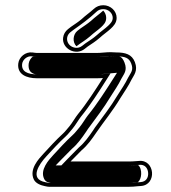

<svg xmlns="http://www.w3.org/2000/svg" viewBox="-20 -710 654 736"><path d="M252.4 -607.4 240.6 -598.3C229.9 -589.7 223.6 -578.5 221.9 -565.4C216.8 -524 269.7 -494.7 304.7 -522.7L316.1 -531.6C334.3 -544.1 344.5 -549.6 362.3 -565.1C374.9 -577 392 -588.2 404.7 -600.2C414.9 -609.8 427.1 -622.1 427.1 -641.5C427.1 -668.1 404 -690 375.8 -690C361.9 -690 349.4 -685.1 339.5 -675.8C325.6 -662.7 308.3 -651.3 292.1 -636C277.9 -624.1 268.9 -619.1 252.4 -607.4ZM403.7 -510H403.3C385.6 -510 367.9 -507 350.4 -507H121.5C116.5 -507 110.7 -508.2 104.4 -508.9C77.2 -512.3 53 -491.2 50.1 -466.9C44.9 -424.6 82.1 -410 121.5 -410H350.4C359.1 -410 365.9 -410.2 374.6 -411C346 -365.8 311.5 -312.2 278.5 -272C270.1 -261.9 255.5 -236.9 246.9 -226.8C235.7 -214.4 231.4 -207 221 -197.5C194.8 -173.6 168.9 -145 145.9 -120C128.6 -101.3 90.9 -61.3 109.7 -21.9C117 -6.7 137 0.6 151.5 3.4L161.5 5.4C163.6 5.8 165.5 6 167.5 6H474.5C485.5 6 495.9 5.3 506.3 4L520 3C582.6 -0.9 574.1 -100.3 511.8 -93L497.9 -92C490.7 -91.3 483 -91 474.5 -91H250.5C264.3 -105.4 278.6 -119.1 292.6 -133.7C316.3 -153.8 332.2 -176.9 349.7 -202.5C378.7 -244.9 413 -286.1 440.9 -333.1C456 -356.9 473.3 -382 484.3 -405C492.7 -421.4 509.9 -438.7 497 -472C485.5 -501.8 461 -509 425.5 -509C418.7 -509 411.3 -509.3 403.7 -510ZM261.4 -595.4C292.6 -617.4 322.2 -638.8 349.8 -664.9C356.9 -671.6 365.4 -675 375.8 -675C396.4 -675 412.1 -659.1 412.1 -641.5C412.1 -629.1 404.6 -620.8 394.4 -611.1C383.2 -600.5 365.9 -588.9 352.1 -576.1C334.4 -560.8 326.4 -556.8 307.3 -543.7L295.4 -534.5C287.1 -527.9 278.2 -525.9 269.2 -526.9C237.4 -530.6 225.9 -567.3 249.9 -586.5ZM403 -495C411.8 -494.3 418.2 -494 425.5 -494C459.5 -494 474.7 -488.2 483 -466.6C493.1 -440.5 481.4 -432.1 470.8 -411.7C460.3 -389.6 443.8 -365.6 428.1 -340.9C405.4 -302.7 374.6 -262.9 350.4 -229.8C345.3 -223.9 342.4 -218.4 337.4 -211C319.6 -185 304.4 -163.3 282.3 -144.7C268.4 -130.2 254 -116.3 239.7 -101.4L215.3 -76H474.5C483.3 -76 491.7 -76.4 499.1 -77L513.2 -78C534.8 -80.6 546.6 -66.2 547.9 -47C549 -28.8 540 -13.3 519 -12L504.7 -11C495 -9.7 485 -9 474.5 -9H167.5C166.8 -9 165.8 -9.1 164.5 -9.4L154.4 -11.4C90.3 -23.7 130.9 -81.7 156.9 -109.8C180 -134.9 205.6 -163.2 231.1 -186.4C243.2 -197.5 247.7 -205.3 258.2 -217C268.7 -229.3 283.1 -254 290.1 -262.5C323.9 -303.7 358.6 -357.7 387.3 -403L403.5 -428.5L373.4 -425.9C364.9 -425.2 358.9 -425 350.4 -425H121.5C85.6 -425 61.4 -436 64.9 -465.1C66.9 -481.2 84.1 -496.4 102.6 -494.1C108.1 -493.4 114.2 -492 121.5 -492H350.4C369.5 -492 387.6 -494.9 403 -495ZM288.1 -600.6 276.7 -591.8C260 -578.2 256.4 -549.1 273 -532.6C293.3 -548.3 306.6 -554.6 325.3 -570.8C338.9 -583.6 356.3 -595.2 367.5 -605.7C377.3 -615 387.1 -624.5 387.1 -641.5C387.1 -652.7 382.4 -662.5 375.7 -669.4C360.7 -655.4 344.4 -644.8 328.9 -630.1C313 -616.7 304.1 -612 288.1 -600.6ZM474.5 -76H193.6L212.9 -96.1C227.1 -110.9 241.5 -124.8 255.5 -139.3C277.5 -157.9 293.3 -180.3 311 -206.3C316.2 -213.9 319.1 -219.3 323.8 -224.7C348.7 -258.8 378.9 -297.7 401.9 -336.4C417.3 -360.7 434.2 -385.2 444.9 -407.7C454.4 -426.1 469.3 -439.1 457.4 -469.8C446.7 -497.5 435.1 -494 425.5 -494C416.7 -494 411.2 -494.2 400.3 -494.9C392.8 -494.6 375.8 -492 350.4 -492H121.5C114.8 -492 112.4 -492.2 105.6 -492.9C98.8 -487.8 91.4 -477.4 90 -466.2C85.1 -425.4 118.5 -425 121.5 -425H350.4C357.1 -425 359.4 -425.1 365.7 -425.6L428.5 -431L413.5 -407.5C384.8 -362.3 350.3 -308.5 316.7 -267.6C309.3 -258.5 294.9 -233.9 284.9 -222.2C274.2 -210.2 270 -202.7 258 -191.8C232.5 -168.5 206.7 -140.1 183.7 -115.1C166.4 -96.4 132.6 -59 149.1 -24.6C155.5 -11.1 167.6 -10.4 174.8 -9H474.5C482.2 -9 488.8 -9.6 495.8 -10.6L507.8 -11.4C523.7 -21.2 527.1 -62.5 509.4 -77.5C499.6 -76.8 486.6 -76 474.5 -76Z"/></svg>

Font: HoneyBee
Style: Blur
Weight: 700
Foundry: Cannot Into Space Fonts
Version: Version 0.89